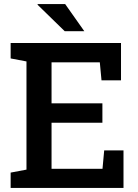

<svg xmlns="http://www.w3.org/2000/svg" viewBox="-20 -922 678 942"><path d="M32.2 0V-75.2L109.9 -89.8V-620.6L32.2 -635.3V-710.9H573.7V-527.8H478L469.7 -616.2H232.9V-415H482.4V-319.8H232.9V-93.8H482.9L491.2 -184.1H585.9V0ZM393.6 -769H297.4L164.1 -898.9L165 -901.9H299.8Z"/></svg>

Font: Roboto Slab Medium
Style: Regular
Weight: 500
Designer: Google
Version: Version 2.001; ttfautohint (v1.8.3)